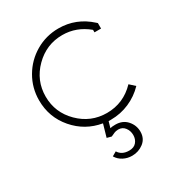

<svg xmlns="http://www.w3.org/2000/svg" viewBox="-163 -576 809 878"><g transform="rotate(-30 241.0 -136.5)"><path d="M241.2 77.1 217.8 70.8 236.8 4.9Q150.4 -9.8 93.3 -76.2Q36.1 -142.6 36.1 -231.9Q36.1 -297.4 68.4 -352.8Q100.6 -408.2 156 -440.7Q211.4 -473.1 276.9 -473.1Q369.6 -473.1 439.9 -409.2L445.8 -403.8V-375H411.1V-388.2Q351.1 -438 276.9 -438Q192.4 -438 131.6 -377.2Q70.8 -316.4 70.8 -231.9Q70.8 -147.5 131.6 -87.2Q192.4 -26.9 276.9 -26.9Q364.7 -26.9 426.8 -91.8L454.1 -66.9Q419.9 -31.2 374 -11.2Q328.1 8.8 276.9 8.8H264.2L254.9 41Q263.7 38.1 282.2 38.1Q320.8 38.1 343.5 63.7Q366.2 89.4 366.2 123Q366.2 159.2 339.6 179.7Q313 200.2 278.8 200.2Q254.4 200.2 233.2 189.2Q211.9 178.2 200.2 158.2L223.1 145Q240.2 172.9 278.8 172.9Q304.2 172.9 317.1 157.5Q330.1 142.1 330.1 120.1Q330.1 98.1 317.4 81.1Q304.7 64 282.2 64Q276.4 64 270.8 65.2Q265.1 66.4 261.7 67.9Q258.3 69.3 251.7 72.5Q245.1 75.7 241.2 77.1Z"/></g></svg>

Font: Rawengulk
Style: Regular
Weight: 400
Version: Version 0.92